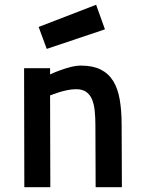

<svg xmlns="http://www.w3.org/2000/svg" viewBox="-20 -785 604 805"><path d="M82 0 81 -499H190V-473Q211 -483 234 -491Q253 -498 276 -504Q299 -510 320 -510Q369 -510 402 -493.5Q435 -477 454.5 -445.5Q474 -414 482 -367.5Q490 -321 490 -261L491 0H381L380 -260Q380 -294 377 -321.5Q374 -349 365.5 -369Q357 -389 341 -400Q325 -411 299 -411Q281 -411 262 -407Q243 -403 227 -398Q209 -392 190 -385L191 0ZM383 -765 420 -662 176 -580 142 -672Z"/></svg>

Font: Panefresco 750wt
Style: Regular
Weight: 750
Foundry: Campivisivi & Chank Co
Version: Version 1.000